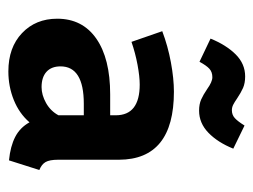

<svg xmlns="http://www.w3.org/2000/svg" viewBox="-94 -508 615 466"><g transform="rotate(90 213.0 -274.5)"><path d="M392.1 -63 368.7 10.7Q334.5 7.3 311.8 -4.4Q289.1 -16.1 276.4 -39.1Q254.9 -14.2 222.2 -1Q189.5 12.2 152.8 12.2Q94.7 12.2 59.8 -21Q24.9 -54.2 24.9 -106.4Q24.9 -167.5 73.2 -201.2Q121.6 -234.9 208.5 -234.9H259.3V-248.5Q259.3 -306.6 184.6 -306.6Q165.5 -306.6 136.7 -301.3Q107.9 -295.9 81.1 -286.6L55.2 -361.3Q91.3 -375 130.9 -382.3Q170.4 -389.6 202.1 -389.6Q366.7 -389.6 367.2 -256.3V-108.4Q367.2 -87.9 372.8 -78.1Q378.4 -68.4 392.1 -63ZM259.3 -109.4V-170.9H231.4Q140.6 -170.9 140.6 -114.3Q140.6 -92.3 153.8 -80.3Q167 -68.4 190.9 -68.4Q210 -68.4 229.5 -79.3Q249 -90.3 259.3 -109.4ZM195.8 -470.2Q178.2 -482.9 167 -482.9Q154.3 -482.9 146.5 -475.8Q138.7 -468.8 129.4 -451.7L73.2 -478.5Q88.4 -516.1 111.3 -539.3Q134.3 -562.5 165 -562.5Q181.2 -562.5 192.9 -557.4Q204.6 -552.2 218.3 -543Q227.5 -536.6 233.9 -533.4Q240.2 -530.3 247.1 -530.3Q258.3 -530.3 266.1 -537.4Q273.9 -544.4 284.2 -561L340.3 -533.7Q325.2 -496.1 301.8 -473.4Q278.3 -450.7 248 -450.7Q232.4 -450.7 220.9 -455.8Q209.5 -460.9 195.8 -470.2Z"/></g></svg>

Font: Amiri Typewriter
Style: Bold
Weight: 700
Monospace: yes
Designer: Khaled Hosny
Version: Version 1.1